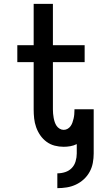

<svg xmlns="http://www.w3.org/2000/svg" viewBox="-20 -755 540 998"><path d="M278 223V146Q299 146 319 139.5Q339 133 353 118.5Q367 104 373 83.5Q379 63 379 43V-6Q363 2 345.5 5Q328 8 311 8Q287 8 264 2Q241 -4 222 -18Q203 -32 189.5 -51.5Q176 -71 168 -93.5Q160 -116 157.5 -139.5Q155 -163 155 -186V-432H70V-520H155V-735H255V-520H420V-432H255V-186Q255 -175 256 -164Q257 -153 259 -142Q261 -131 264.5 -120.5Q268 -110 274 -101Q280 -92 290 -86Q300 -80 311 -80Q322 -80 331.5 -85.5Q341 -91 347 -99.5Q353 -108 356.5 -118Q360 -128 362.5 -138.5Q365 -149 366 -160Q367 -171 367 -181V-187H467V43Q467 67 462.5 91.5Q458 116 446 138Q434 160 415.5 177Q397 194 374.5 204.5Q352 215 327.5 219Q303 223 278 223Z"/></svg>

Font: Iosevka Term Curly Semibold
Style: Regular
Weight: 600
Designer: Belleve Invis
Foundry: Belleve Invis
Version: Version 32.3.0